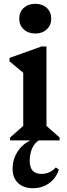

<svg xmlns="http://www.w3.org/2000/svg" viewBox="-20 -737 351 1008"><path d="M165 -561Q128 -561 104.5 -583Q81 -605 81 -639Q81 -674 104.5 -695.5Q128 -717 165 -717Q202 -717 225.5 -695.5Q249 -674 249 -639Q249 -605 225.5 -583Q202 -561 165 -561ZM33 0V-15L102 -76V-355L30 -415V-433L198 -493H224V-76L293 -15V0H184Q161 14 148.5 42.5Q136 71 136 108Q136 176 198 176Q242 176 273 142L289 153Q275 198 238.5 224.5Q202 251 153 251Q103 251 74.5 223.5Q46 196 46 149Q46 102 70 62.5Q94 23 136 2V0Z"/></svg>

Font: Platypi Medium
Style: Regular
Weight: 500
Designer: David Sargent
Foundry: Bolt Cutter Type
Version: Version 1.200; ttfautohint (v1.8.4.7-5d5b)